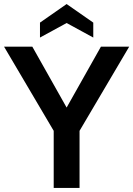

<svg xmlns="http://www.w3.org/2000/svg" viewBox="-28 -931 660 951"><path d="M238 0V-283L-8 -700H132L332 -345H272L472 -700H612L366 -283V0ZM170 -745V-819L302 -911L434 -819V-745L302 -817Z"/></svg>

Font: Cabin VF Beta
Style: Regular
Weight: 400
Designer: Pablo Impallari
Foundry: Pablo Impallari. http://www.impallari.com Igino Marini. http://www.ikern.com
Version: Version 2.200